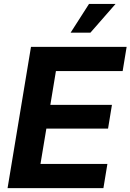

<svg xmlns="http://www.w3.org/2000/svg" viewBox="-20 -969 672 989"><path d="M19 0 139.6 -727.5H632.3L611.8 -603H268.1L239.3 -428.7H556.6L536.6 -306.6H218.8L188.5 -124.5H533.2L512.7 0ZM343.8 -800.8 438.5 -948.7H575.2L445.8 -800.8Z"/></svg>

Font: Inter 17pt
Style: Bold Italic
Weight: 700
Italic angle: -9.3988°
Version: Version 4.001;git-66647c0bb